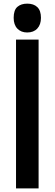

<svg xmlns="http://www.w3.org/2000/svg" viewBox="-20 -1056 306 1076"><path d="M69.8 -834H196.3V0H69.8ZM132.3 -874Q98.1 -874 77.4 -895.5Q56.6 -917 56.6 -956.1Q56.6 -999.5 77.4 -1017.6Q98.1 -1035.6 132.8 -1035.6Q168.9 -1035.6 189.2 -1016.1Q209.5 -996.6 209.5 -956.1Q209.5 -918 189 -896Q168.5 -874 132.3 -874Z"/></svg>

Font: Fjalla One
Style: Regular
Weight: 400
Designer: Irina Smirnova, Eben Sorkin
Foundry: Sorkin Type
Version: Version 1.002; ttfautohint (v1.8.4.7-5d5b);gftools[0.9.25]